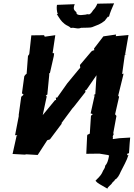

<svg xmlns="http://www.w3.org/2000/svg" viewBox="-20 -923 797 1146"><path d="M125 -468 111 -366 121 -358 109 -347H107L91 -232L93 -235L92 -230L70 -116H84L79 -112L55 -4L128 0L137 -2L205 2L262 -86L278 -91L350 -187H346L412 -276L413 -277L421 -286L490 -374L489 -385L496 -387L556 -474L549 -361L538 -355L545 -354L521 -246L534 -242L523 -232L516 -125H515L501 -118L500 -111L495 -5L573 -6L635 4L654 -100L653 -110L659 -123L656 -128L675 -231L667 -241L691 -346C688 -348 685 -350 686 -354C696 -395 706 -435 716 -476L717 -484L709 -481L725 -596L736 -601L727 -599L747 -714L671 -707L673 -717L597 -706L541 -633L543 -624L529 -619L523 -613L457 -535L459 -519L454 -512L456 -516L381 -425L321 -340L313 -341L315 -325L309 -326L235 -236L259 -348L253 -351L264 -361L263 -364L274 -477L273 -484L278 -487L301 -588L303 -605L294 -606L310 -713L247 -704L243 -713L167 -712L155 -603L154 -599L147 -589L139 -483C133 -479 128 -474 125 -468ZM484 -835C463 -832 434 -830 436 -850C421 -863 415 -870 426 -898L320 -894C317 -876 319 -859 323 -844C325 -851 321 -845 326 -838C328 -840 324 -839 319 -839C335 -814 344 -796 367 -779C383 -767 388 -770 403 -756C425 -761 442 -747 464 -757C491 -758 521 -757 530 -761C567 -776 575 -776 605 -799C612 -809 610 -805 626 -826C626 -822 624 -825 630 -822C636 -846 649 -876 661 -903L561 -901C555 -886 547 -873 536 -862C532 -857 525 -842 512 -837C498 -841 493 -834 484 -835ZM550 156 561 167 576 177 621 203C624 190 643 182 650 168C652 164 666 155 666 149C681 143 692 122 701 101C716 70 737 36 747 1C739 9 739 -2 739 -5L750 -9L754 -68L757 -102L692 -98L655 -93L638 -97L631 7C620 4 630 12 631 7C625 39 619 54 608 66C606 86 596 90 592 103C580 131 558 145 550 156Z"/></svg>

Font: Asimov Print
Style: DIt
Weight: 250
Width: 0
Designer: Google
Version: Version 2.000980: 2014